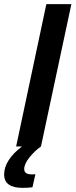

<svg xmlns="http://www.w3.org/2000/svg" viewBox="-56 -708 365 928"><path d="M61 109Q61 122 70 128.5Q79 135 101 135L115 134L101 197Q80 200 53 200Q-36 200 -36 135Q-36 100 -13.5 65.5Q9 31 50 0H22L168 -688H289L142 0Q113 20 87 52Q61 84 61 109Z"/></svg>

Font: Saira Semi Condensed Medium
Style: Italic
Weight: 500
Width: 4
Italic angle: -12°
Designer: Hector Gatti with collaboration of the Omnibus-Type team
Foundry: Omnibus-Type
Version: Version 1.001; ttfautohint (v1.8)